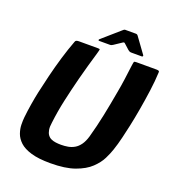

<svg xmlns="http://www.w3.org/2000/svg" viewBox="-148 -932 949 1053"><g transform="rotate(20 327.0 -405.0)"><path d="M265 9Q196 9 152.5 -4Q109 -17 86 -38.5Q63 -60 54 -85.5Q45 -111 44.5 -135.5Q44 -160 46 -179Q50 -217 57 -259.5Q64 -302 71 -334Q81 -380 95 -437.5Q109 -495 126.5 -553.5Q144 -612 163 -662Q165 -669 171 -671Q177 -673 185 -673Q213 -673 240.5 -673Q268 -673 296 -673Q307 -673 307 -669.5Q307 -666 301 -645Q289 -605 277.5 -564Q266 -523 255 -481Q236 -407 221 -339Q206 -271 198 -203Q194 -178 197 -160.5Q200 -143 208 -132Q216 -121 228 -115.5Q240 -110 255 -108Q270 -106 286 -106Q307 -106 326.5 -109.5Q346 -113 363.5 -123Q381 -133 395 -152.5Q409 -172 418 -203Q437 -271 451 -339Q465 -407 478 -481Q486 -523 491.5 -564Q497 -605 502 -645Q505 -666 506.5 -669.5Q508 -673 520 -673Q549 -673 578 -673Q607 -673 636 -673Q645 -673 650 -671Q655 -669 654 -662Q652 -612 644 -553.5Q636 -495 626 -437.5Q616 -380 606 -334Q599 -302 589 -259.5Q579 -217 566 -179Q558 -155 542.5 -123.5Q527 -92 495 -61.5Q463 -31 407.5 -11Q352 9 265 9ZM288 -713Q284 -713 283.5 -716Q283 -719 286 -722L389 -812Q396 -819 401 -819H465Q472 -819 476 -813L542 -722Q544 -719 542.5 -716Q541 -713 536 -713H477Q469 -713 465 -715Q461 -717 456 -721L425 -749Q420 -754 413 -749L368 -719Q363 -716 359.5 -714.5Q356 -713 350 -713Z"/></g></svg>

Font: Glory Thin ExtraBold
Style: Italic
Weight: 800
Italic angle: -12°
Version: Version 1.011